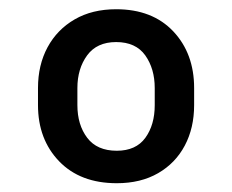

<svg xmlns="http://www.w3.org/2000/svg" viewBox="-20 -742 513 424"><path d="M63.9 -509.9V-547.6Q63.9 -598.4 85 -637.6Q106.2 -676.8 144.9 -699.2Q183.6 -721.6 236.5 -721.6Q316.4 -721.6 362.6 -672.8Q408.7 -623.9 408.7 -547.6V-509.9Q408.7 -459.5 388.1 -420.6Q367.5 -381.7 329.2 -359.6Q290.8 -337.4 237.9 -337.4Q157.3 -337.4 110.6 -385.8Q63.9 -434.3 63.9 -509.9ZM321.7 -509.9V-547.6Q321.7 -590.2 300.8 -619.7Q279.8 -649.1 236.5 -649.1Q193.9 -649.1 172.4 -619.7Q150.9 -590.2 150.9 -547.6V-509.9Q150.9 -466.3 172.6 -437.7Q194.2 -409.1 237.9 -409.1Q280.2 -409.1 301 -437.7Q321.7 -466.3 321.7 -509.9Z"/></svg>

Font: DeltaSans SemiBold
Style: Regular
Weight: 600
Designer: Rasmus Andersson
Foundry: rsms
Version: Version 3.012